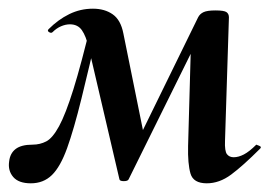

<svg xmlns="http://www.w3.org/2000/svg" viewBox="-29 -413 635 442"><path d="M447 9Q416 9 409.5 -13.5Q403 -36 404 -77L411 -327L448 -366L267 0Q265 4 256 4Q247 4 246 0L175 -304Q169 -330 159.5 -343.5Q150 -357 132 -357Q122 -357 111.5 -352.5Q101 -348 92 -339Q89 -336 84 -339Q79 -342 83 -346Q105 -368 130.5 -380.5Q156 -393 185 -393Q212 -393 230.5 -380Q249 -367 255 -336L304 -94L264 -40L427 -373Q431 -381 439.5 -385Q448 -389 467 -389Q487 -389 492.5 -385Q498 -381 498 -373L489 -89Q488 -65 493.5 -58Q499 -51 509 -51Q520 -51 532.5 -57.5Q545 -64 561 -80Q561 -80 567.5 -77.5Q574 -75 570 -71Q530 -31 503 -11Q476 9 447 9ZM42 9Q14 9 1.5 -5.5Q-11 -20 -8 -41Q-6 -60 7 -70Q20 -80 46 -80Q63 -80 77.5 -87.5Q92 -95 107 -122.5Q122 -150 140 -207.5Q158 -265 182 -365L200 -361Q176 -257 158.5 -186Q141 -115 125.5 -72Q110 -29 90.5 -10Q71 9 42 9Z"/></svg>

Font: Cormorant
Style: Bold Italic
Weight: 700
Italic angle: -10°
Designer: Christian Thalmann (Catharsis Fonts)
Foundry: Catharsis Fonts
Version: Version 4.000